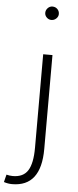

<svg xmlns="http://www.w3.org/2000/svg" viewBox="-129 -833 449 1112"><g transform="rotate(5 96.0 -277.5)"><path d="M91 -760Q91 -776 102.5 -788Q114 -800 130 -800Q147 -800 158.5 -788.5Q170 -777 170 -760Q170 -745 158 -733.5Q146 -722 130 -722Q114 -722 102.5 -733.5Q91 -745 91 -760ZM-62 237 -51 193Q-33 198 -14 198Q47 198 73.5 156Q100 114 100 24V-520H154V26Q154 245 -14 245Q-38 245 -62 237Z"/></g></svg>

Font: Martel Sans ExtraLight
Style: Regular
Weight: 275
Designer: Dan Reynolds and Mathieu Réguer
Foundry: Dan Reynolds and Mathieu Réguer
Version: Version 1.002; ttfautohint (v1.1) -l 5 -r 5 -G 72 -x 0 -D la